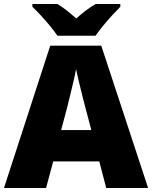

<svg xmlns="http://www.w3.org/2000/svg" viewBox="-20 -947 766 967"><path d="M515 0 480 -134H248L212 0H0L233 -717H490L726 0ZM409 -409Q404 -428 395 -463.5Q386 -499 377 -537Q368 -575 363 -599Q359 -575 350.5 -539Q342 -503 333.5 -468Q325 -433 319 -409L288 -292H440ZM269 -767Q254 -790 231.5 -817Q209 -844 185.5 -869.5Q162 -895 143 -913V-927H269Q295 -911 316.5 -894Q338 -877 364 -854Q390 -877 413 -894.5Q436 -912 462 -927H586V-913Q569 -896 545.5 -870.5Q522 -845 499.5 -817.5Q477 -790 461 -767Z"/></svg>

Font: Noto Sans Khmer Black
Style: Regular
Weight: 900
Version: Version 2.003